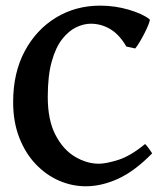

<svg xmlns="http://www.w3.org/2000/svg" viewBox="-20 -650 598 685"><path d="M286.1 14.6Q236.8 14.6 190.4 -5.6Q144 -25.9 107.2 -64.7Q70.3 -103.5 48.6 -159.4Q26.9 -215.3 26.9 -286.1Q26.9 -390.1 68.1 -467.3Q109.4 -544.4 179.7 -587.2Q250 -629.9 337.4 -629.9Q389.6 -629.9 439 -615.5Q488.3 -601.1 513.7 -581.1Q516.1 -579.1 510.7 -564.9Q505.4 -550.8 496.1 -532.5Q486.8 -514.2 477.3 -498.5Q467.8 -482.9 462.4 -477.1L430.7 -483.9Q406.2 -526.4 373.8 -545.9Q341.3 -565.4 303.7 -565.4Q278.8 -565.4 252 -552.7Q225.1 -540 201.9 -510.5Q178.7 -481 164.6 -430.7Q150.4 -380.4 150.4 -304.2Q150.4 -221.2 178 -168.5Q205.6 -115.7 247.6 -90.8Q289.6 -65.9 332.5 -65.9Q358.9 -65.9 402.6 -79.8Q446.3 -93.8 497.6 -136.2Q502.4 -132.3 511.5 -119.6Q520.5 -106.9 522.9 -103Q460.4 -39.1 401.4 -12.2Q342.3 14.6 286.1 14.6Z"/></svg>

Font: Gentium Plus
Style: Bold
Weight: 700
Designer: Victor Gaultney, Annie Olsen, Iska Routamaa, Becca Hirsbrunner
Foundry: SIL International
Version: Version 6.101